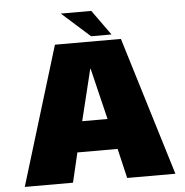

<svg xmlns="http://www.w3.org/2000/svg" viewBox="-56 -877 898 932"><g transform="rotate(-5 393.0 -411.5)"><path d="M27 0H262L296 -144.5H492L526 0H761L554.5 -675H233ZM332.5 -293.5 393.5 -543H395.5L456 -293.5ZM411.5 -700.5H511L423 -823H274.5Z"/></g></svg>

Font: Anybody UltraCondensed Thin Black
Style: Regular
Weight: 900
Version: Version 1.111